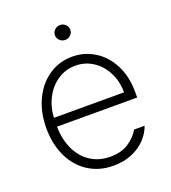

<svg xmlns="http://www.w3.org/2000/svg" viewBox="-130 -794 806 903"><g transform="rotate(-20 272.5 -343.0)"><path d="M46.9 -262.7Q46.9 -341.3 76.2 -404.1Q105.5 -466.8 157.7 -502.4Q210 -538.1 275.4 -538.1Q335.4 -538.1 386.2 -507.1Q437 -476.1 467.5 -417.5Q498 -358.9 498 -280.3V-252.9H96.7Q97.7 -189 120.8 -139.4Q144 -89.8 186.3 -62Q228.5 -34.2 285.2 -34.2Q341.3 -34.2 378.2 -59.1Q415 -84 432.6 -116.2H485.4Q473.6 -82 446.3 -53Q418.9 -23.9 377.7 -6.6Q336.4 10.7 285.2 10.7Q213.9 10.7 159.7 -24.2Q105.5 -59.1 76.2 -121.3Q46.9 -183.6 46.9 -262.7ZM448.2 -296.9Q448.2 -351.6 425.5 -396.5Q402.8 -441.4 363.3 -467.3Q323.7 -493.2 275.4 -493.2Q227.1 -493.2 187.5 -467.3Q147.9 -441.4 124 -396.5Q100.1 -351.6 97.2 -296.9ZM234.4 -660.2Q234.4 -675.3 245.8 -686.3Q257.3 -697.3 273.4 -697.3Q289.1 -697.3 300.3 -686.3Q311.5 -675.3 311.5 -660.2Q311.5 -645 300.3 -634Q289.1 -623 273.4 -623Q257.3 -623 245.8 -634Q234.4 -645 234.4 -660.2Z"/></g></svg>

Font: Pretendard GOV ExtraLight
Style: Regular
Weight: 200
Designer: Base glyphs from Inter by Rasmus Andersson; Hangeul glyphs from Noto Sans CJK(Source Han Sans) by Jang Soo-young and Kan
Foundry: Kil Hyung-jin
Version: Version 1.309